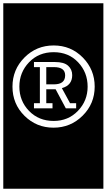

<svg xmlns="http://www.w3.org/2000/svg" viewBox="-32 -937 650 1170"><path d="M-12 -917H598V213H-12ZM294 -159Q398 -159 471.5 -232Q545 -305 545 -409Q545 -513 472.5 -586.5Q400 -660 295 -660Q190 -660 117 -586.5Q44 -513 44 -409Q44 -304 117 -231.5Q190 -159 294 -159ZM295 -200Q204 -200 145 -261Q86 -322 86 -409Q86 -496 145 -557.5Q204 -619 295 -619Q386 -619 444 -557.5Q502 -496 502 -409Q502 -323 443 -261.5Q384 -200 295 -200ZM175 -277H288V-308H250V-393H307L369 -277H432V-308H395L345 -400Q408 -417 408 -479Q408 -514 383 -536.5Q358 -559 304 -559H175V-528H211V-308H175ZM297 -528Q365 -528 365 -478Q365 -423 297 -423H250V-528Z"/></svg>

Font: Zilla Slab Highlight Regular
Style: Regular
Weight: 400
Designer: Typotheque Type Foundry
Foundry: Typotheque type foundry
Version: Version 1.1; 2017; ttfautohint (v1.6)